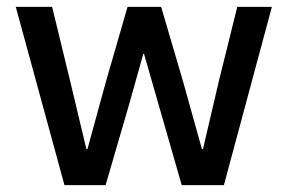

<svg xmlns="http://www.w3.org/2000/svg" viewBox="-20 -540 839 560"><path d="M168 0H288L357 -237L398 -383H400L442 -237L510 0H633L773 -520H672L618 -302L572 -105H569L514 -302L450 -520H352L289 -302L235 -105H232L185 -302L132 -520H26Z"/></svg>

Font: IBM Plex Thai Looped Medium
Style: Regular
Weight: 500
Designer: Mike Abbink, Paul van der Laan, Pieter van Rosmalen, Ben Mitchell, Mark Frömberg
Foundry: Bold Monday
Version: Version 1.0